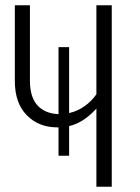

<svg xmlns="http://www.w3.org/2000/svg" viewBox="-20 -705 530 725"><path d="M402 -685V0H344V-295Q295 -241 241 -229V-117H201V-224H197Q126 -224 81 -270Q36 -316 36 -399V-685H93V-401Q93 -338 121.5 -307Q150 -276 201 -274V-527H241V-278Q272 -285 298.5 -303.5Q325 -322 344 -349V-685Z"/></svg>

Font: Fira Sans Extra Condensed Light
Style: Regular
Weight: 300
Width: 1
Designer: Carrois Corporate & Edenspiekermann AG
Foundry: Carrois Corporate GbR & Edenspiekermann AG
Version: Version 4.203